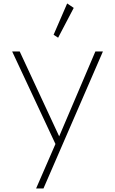

<svg xmlns="http://www.w3.org/2000/svg" viewBox="-20 -802 650 1082"><path d="M183.5 260H225L560 -512H517.5L313.5 -33.5L91 -512H48.5L292.5 9.5ZM307.5 -589.5 395.5 -757.5 358.5 -782.5 282 -606Z"/></svg>

Font: Spartan ExtraLight
Style: Regular
Weight: 200
Designer: Matt Bailey, Mirko Velimirovic
Foundry: Matt Bailey
Version: Version 1.003; ttfautohint (v1.8.3)